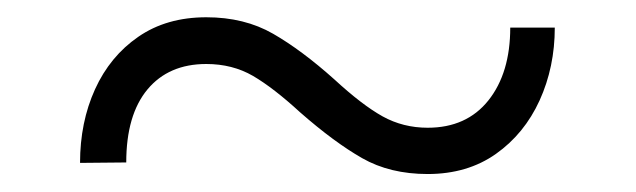

<svg xmlns="http://www.w3.org/2000/svg" viewBox="-20 -405 725 219"><path d="M562 -373.5H612.8Q612.8 -328.6 595.5 -290.5Q578.1 -252.4 545.7 -229.5Q513.2 -206.5 467.8 -206.5Q424.8 -206.5 393.1 -224.6Q361.3 -242.7 322.3 -276.9Q292 -304.7 268.6 -318.4Q245.1 -332 215.3 -332Q172.4 -332 148.2 -303Q124 -273.9 124 -219.7L71.3 -219.2Q71.3 -265.6 88.4 -303.2Q105.5 -340.8 137.7 -363Q169.9 -385.3 215.3 -385.3Q258.8 -385.3 291.5 -366.5Q324.2 -347.7 361.3 -314.5Q393.1 -285.2 416.5 -272.2Q439.9 -259.3 467.8 -259.3Q512.2 -259.3 537.1 -290.5Q562 -321.8 562 -373.5Z"/></svg>

Font: Vazirmatn RD FD ExtraLight
Style: Regular
Weight: 200
Designer: Saber Rastikerdar
Foundry: Saber Rastikerdar
Version: Version 33.003